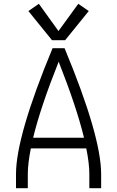

<svg xmlns="http://www.w3.org/2000/svg" viewBox="-20 -988 615 1008"><path d="M64 0V-74Q64 -273 256 -735H319Q511 -273 511 -74V0H449V-74Q449 -130 433 -209H142Q126 -130 126 -74V0ZM154 -265H421Q382 -426 288 -664Q193 -426 154 -265ZM253 -777 129 -930 184 -968 287 -825 391 -968 446 -930 322 -777Z"/></svg>

Font: Jozsika Light
Style: Regular
Weight: 300
Monospace: yes
Designer: Belleve Invis
Foundry: Belleve Invis
Version: 2.1.0